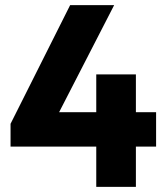

<svg xmlns="http://www.w3.org/2000/svg" viewBox="-20 -726 648 746"><path d="M21 -245 252.5 -706H423.5L186.5 -245ZM21 -156.5V-245L72.5 -290H586.5V-156.5ZM354 0V-437H508V0Z"/></svg>

Font: Marine Company Thin
Style: Regular
Weight: 100
Designer: Rodrigo Fuenzalida
Foundry: fragTYPE
Version: Version 1.000